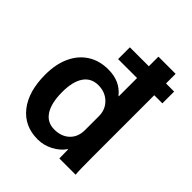

<svg xmlns="http://www.w3.org/2000/svg" viewBox="-208 -867 1003 1003"><g transform="rotate(45 293.0 -366.0)"><path d="M506 -584V-133Q506 -29 509 0H389Q388 -17 388 -66H386Q363 -32 322.5 -11Q282 10 238 10Q140 10 83.5 -61.5Q27 -133 27 -258Q27 -334 53 -391Q79 -448 127.5 -479Q176 -510 241 -510Q285 -510 318.5 -495Q352 -480 377 -449H379V-584H239V-671H379V-742H506V-671H566V-584ZM379 -302Q379 -351 346 -383Q313 -415 263 -415Q210 -415 182 -374Q154 -333 154 -256Q154 -175 182 -131.5Q210 -88 263 -88Q316 -88 347.5 -118.5Q379 -149 379 -199Z"/></g></svg>

Font: Sarabun
Style: Bold
Weight: 700
Designer: Suppakit Chalermlarp | Katatrad Co.,Ltd.
Foundry: Cadson Demak Co.,Ltd.
Version: Version 1.000; ttfautohint (v1.6)